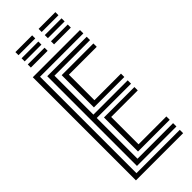

<svg xmlns="http://www.w3.org/2000/svg" viewBox="-304 -1009 1053 1053"><g transform="rotate(-45 222.0 -482.5)"><path d="M50 0V-800H416V-774H80V-26H416V0ZM110 -52V-748H416V-722H140V-420H406V-394H140V-78H416V-52ZM170 -446V-696H416V-670H200V-472H406V-446ZM170 -104V-368H406V-342H200V-130H416V-104ZM260 -941V-965H390V-941ZM80 -941V-965H210V-941ZM80 -893V-917H210V-893ZM260 -893V-917H390V-893ZM80 -845V-869H210V-845ZM260 -845V-869H390V-845Z"/></g></svg>

Font: Big Shoulders Inline Text Black
Style: Regular
Weight: 900
Designer: Patric King
Foundry: XO Type Co
Version: Version 1.000